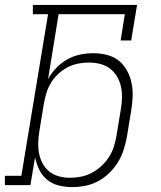

<svg xmlns="http://www.w3.org/2000/svg" viewBox="-35 -755 655 783"><path d="M258 8Q230 8 203 1Q176 -6 156 -23Q136 -40 124.5 -64Q113 -88 108 -114L89 0H-15V-38H52L161 -697H99V-735H524L500 -590H457L474 -697H204L161 -432Q174 -457 194.5 -478Q215 -499 240 -513Q265 -527 292 -532.5Q319 -538 346 -538Q346 -538 346 -538Q346 -538 346 -538Q374 -538 401.5 -531Q429 -524 449.5 -507.5Q470 -491 483 -467Q496 -443 501.5 -416.5Q507 -390 506 -361.5Q505 -333 500 -304L482 -194Q477 -168 468.5 -142Q460 -116 445 -92Q430 -68 409 -48Q388 -28 363 -15Q338 -2 311.5 3Q285 8 258 8ZM250 -30Q273 -30 295.5 -34.5Q318 -39 339 -50Q360 -61 378 -77.5Q396 -94 409 -114Q422 -134 429 -156Q436 -178 440 -201L458 -311Q462 -334 462.5 -357.5Q463 -381 458 -403Q453 -425 441.5 -444Q430 -463 412.5 -476Q395 -489 372.5 -494.5Q350 -500 327 -500Q305 -500 283 -495.5Q261 -491 240.5 -480.5Q220 -470 202.5 -453.5Q185 -437 173 -417.5Q161 -398 154.5 -376.5Q148 -355 144 -333L126 -223Q122 -200 121 -176.5Q120 -153 124 -131Q128 -109 138.5 -89Q149 -69 166 -55.5Q183 -42 205 -36Q227 -30 250 -30Z"/></svg>

Font: Iosevka Curly Slab XLtEx
Style: Italic
Weight: 200
Width: 7
Italic angle: -9°
Monospace: yes
Designer: Belleve Invis
Foundry: Belleve Invis
Version: Version 11.1.0; ttfautohint (v1.8.3)